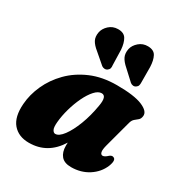

<svg xmlns="http://www.w3.org/2000/svg" viewBox="-173 -854 940 993"><g transform="rotate(30 297.0 -357.5)"><path d="M495 -178.5Q486.5 -147 489.8 -133.5Q493 -120 504 -120Q515.5 -120 533.5 -137Q545.5 -146.5 555 -142.5Q576.5 -136.5 559.5 -92.5Q540 -45.5 495 -16.5Q450 12.5 391.5 12.5Q351 12.5 332.2 -9.8Q313.5 -32 313.5 -70Q313.5 -79 314 -89Q251.5 12.5 139.5 12.5Q77.5 12.5 43.2 -27.5Q9 -67.5 15 -147Q19 -204.5 45 -262.2Q71 -320 118 -367.8Q165 -415.5 232.2 -444.5Q299.5 -473.5 386.5 -473.5Q490 -473.5 538.5 -453Q587 -432.5 583.5 -403Q581.5 -386 572.2 -378.2Q563 -370.5 552.8 -362.2Q542.5 -354 537.5 -336.5ZM214 -154Q211 -121 218 -108.2Q225 -95.5 235 -95.5Q257 -95.5 281.5 -128.2Q306 -161 327 -215.5Q348 -270 359 -336.5Q370 -398 339 -398Q318.5 -398 297.8 -375Q277 -352 259.2 -315Q241.5 -278 229.5 -235.5Q217.5 -193 214 -154ZM487.5 -640.5 488 -549Q488.5 -539 486.2 -531Q484 -523 475.5 -517.5Q468 -512 459 -513Q450 -514 443 -519.5L383.5 -574.5Q357.5 -597 348 -617.2Q338.5 -637.5 344 -665Q349.5 -689.5 372 -709Q394.5 -728.5 425 -728Q460.5 -727.5 473.2 -703.8Q486 -680 487.5 -640.5ZM312.5 -643 315 -551.5Q316.5 -542 314.5 -534Q312.5 -526 304.5 -520Q296.5 -514 287.2 -514.8Q278 -515.5 271 -520.5L209.5 -573.5Q182.5 -595 172.2 -614.8Q162 -634.5 167 -662Q171.5 -686.5 193.2 -706.8Q215 -727 246 -727.5Q281.5 -728 295.5 -705Q309.5 -682 312.5 -643Z"/></g></svg>

Font: Fraunces 72pt S050 Black
Style: Italic
Weight: 900
Italic angle: -16°
Version: Version 1.000; ttfautohint (v1.8.3)